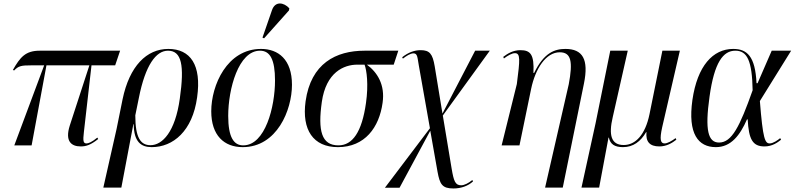

<svg xmlns="http://www.w3.org/2000/svg" viewBox="-20 -823 4499 1087"><path d="M61 0H159L243 -453H486L375 -112C347 -24 383 6 437 6C467 6 493 -2 536 -36L531 -44C498 -17 480 -11 470 -11C451 -11 449 -25 455 -76L498 -453H632L660 -536H205C124 -536 94 -499 53 -427L60 -424C85 -450 101 -453 156 -453H230Z M565 239H667L735 -120H737C738 -20 778 10 839 10C960 10 1070 -81 1096 -272C1122 -455 1058 -546 933 -546C810 -546 713 -449 674 -261L640 -93ZM832 -1C776 -1 746 -43 746 -170L766 -268C803 -456 864 -536 931 -536C1008 -536 1025 -454 998 -265C972 -76 899 -1 832 -1Z M1475 -606 1616 -764 1618 -776C1587 -810 1538 -818 1520 -766L1466 -610ZM1354 10C1548 10 1633 -200 1633 -343C1633 -487 1555 -546 1458 -546C1265 -546 1176 -340 1176 -193C1176 -56 1249 10 1354 10ZM1357 0C1304 0 1272 -45 1272 -167C1272 -319 1330 -536 1452 -536C1509 -536 1537 -486 1537 -367C1537 -219 1482 0 1357 0Z M1893 10C2046 10 2127 -102 2146 -241C2161 -343 2116 -414 2057 -457H2209L2235 -536H2044C1882 -536 1740 -464 1710 -249C1688 -88 1753 10 1893 10ZM1896 0C1800 0 1779 -83 1802 -246C1826 -414 1927 -457 2003 -457H2044C2056 -425 2067 -345 2052 -240C2029 -76 1976 0 1896 0Z M2547 244C2592 244 2631 229 2658 204L2654 196C2633 214 2608 226 2591 226C2557 226 2549 202 2537 132L2487 -169L2753 -536H2670L2485 -180L2441 -448C2429 -519 2412 -539 2361 -539C2328 -539 2292 -527 2257 -499L2261 -491C2280 -506 2303 -521 2321 -521C2344 -521 2343 -498 2351 -453L2414 -97L2159 240H2242L2416 -83L2457 149C2470 221 2484 244 2547 244Z M3066 239H3166L3286 -350C3314 -487 3279 -546 3181 -546C3120 -546 3059 -524 3004 -410H3000C3005 -514 2984 -539 2926 -539C2885 -539 2854 -520 2829 -501L2833 -492C2855 -509 2879 -522 2895 -522C2927 -522 2924 -486 2906 -347L2820 0H2921L2987 -320C3011 -435 3071 -527 3149 -527C3214 -527 3224 -474 3200 -346Z M3272 239H3372L3425 -44H3427C3435 -7 3459 10 3507 10C3565 10 3607 -22 3638 -75H3640C3635 -21 3658 6 3713 6C3753 6 3785 -13 3809 -32L3805 -41C3782 -24 3758 -11 3743 -11C3720 -11 3713 -31 3729 -103L3829 -536H3730L3657 -176C3633 -60 3578 -2 3511 -2C3440 -2 3425 -58 3449 -160L3534 -536H3435L3352 -126Z M4033 10C4119 10 4170 -58 4209 -147H4213C4219 -34 4241 6 4308 6C4352 6 4382 -16 4402 -32L4397 -41C4384 -30 4357 -11 4338 -11C4311 -11 4299 -35 4282 -251L4459 -536H4349L4269 -352H4263C4256 -505 4209 -546 4131 -546C4016 -546 3928 -450 3900 -257C3873 -65 3933 10 4033 10ZM4051 -16C3989 -16 3970 -85 3997 -276C4024 -470 4074 -536 4143 -536C4210 -536 4238 -480 4241 -312C4168 -106 4123 -16 4051 -16Z"/></svg>

Font: Noto Serif Display SemiCondensed
Style: Italic
Weight: 400
Width: 4
Italic angle: -12°
Designer: Monotype Design Team
Foundry: Monotype Imaging Inc.
Version: Version 2.009